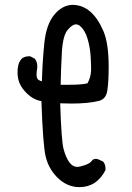

<svg xmlns="http://www.w3.org/2000/svg" viewBox="-20 -771 540 788"><path d="M306 -3Q253 -3 212 -46Q178 -82 167 -130.5Q156 -179 150 -356Q111 -362 79 -400Q52 -431 52 -473Q52 -540 98 -540H104L123 -530Q133 -517 133 -499V-493Q130 -476 130 -465Q130 -456 133 -449Q136 -442 152 -437Q154 -517 162 -594.5Q170 -672 203.5 -711.5Q237 -751 279 -751Q359 -750 405 -642Q426 -592 426 -497Q426 -435 420.5 -399.5Q415 -364 386 -357Q344 -346 273 -346L227 -347Q232 -192 241 -159Q261 -86 297 -86Q306 -86 327.5 -93Q349 -100 357 -111Q362 -119 374 -119Q382 -119 403 -108Q413 -97 413 -79V-73Q377 -3 306 -3ZM259 -423Q316 -423 339 -429Q353 -454 354 -484Q354 -513 351.5 -546Q349 -579 339 -613Q329 -647 308 -665Q300 -671 291 -671Q277 -671 257.5 -648Q238 -625 234 -557Q230 -489 229 -423Z"/></svg>

Font: Xiaolai SC
Style: Regular
Weight: 400
Designer: Nozomi Seto 瀬戸のぞみ
Version: Version 3.11;December 4, 2020;FontCreator 13.0.0.2613 64-bit